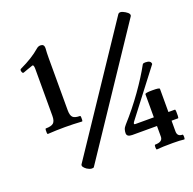

<svg xmlns="http://www.w3.org/2000/svg" viewBox="-127 -837 983 978"><g transform="rotate(-20 364.5 -347.5)"><path d="M66 -251Q63 -251 62.5 -258.5Q62 -266 62.5 -273.5Q63 -281 66 -281Q96 -281 107.5 -291.5Q119 -302 119 -330V-585Q119 -609 109 -605Q96 -601 80 -595Q64 -589 58 -587Q51 -584 47.5 -595.5Q44 -607 51 -610Q87 -627 113.5 -643.5Q140 -660 162 -679Q172 -688 184 -688Q204 -688 204 -667Q203 -654 202.5 -641Q202 -628 202 -614V-330Q202 -302 212.5 -291.5Q223 -281 251 -281Q254 -281 254.5 -273.5Q255 -266 254.5 -258.5Q254 -251 251 -251Q205 -254 159 -254Q113 -254 66 -251ZM228 -12Q225 -8 214.5 -9Q204 -10 191 -18Q167 -35 174 -47L612 -702Q622 -715 650 -698Q676 -682 667 -669ZM468 -99Q439 -99 439 -119Q439 -129 442 -139Q445 -149 456 -161Q512 -223 561 -292Q610 -361 641 -418Q643 -422 647.5 -423Q652 -424 656 -424Q687 -424 687 -404L500 -160Q490 -146 502 -146H602V-271Q602 -278 641 -278Q663 -278 672 -276.5Q681 -275 681 -271V-146H716Q719 -146 719.5 -134.5Q720 -123 719.5 -111Q719 -99 716 -99H681V-41Q681 -13 709 -13Q713 -13 713 0Q713 13 709 13Q687 10 648 10Q590 10 561 13Q557 13 557 0Q557 -13 561 -13Q602 -13 602 -41V-99Z"/></g></svg>

Font: Junicode
Style: Bold
Weight: 700
Designer: Peter S. Baker
Version: Version 2.100; ttfautohint (v1.8.4)